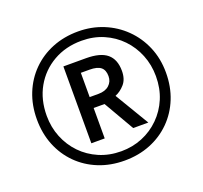

<svg xmlns="http://www.w3.org/2000/svg" viewBox="-126 -870 1084 1026"><g transform="rotate(-20 416.0 -357.0)"><path d="M416 10Q336 10 269 -17Q202 -44 152.5 -93.5Q103 -143 76 -210Q49 -277 49 -357Q49 -437 76 -504Q103 -571 152.5 -620.5Q202 -670 269 -697Q336 -724 416 -724Q492 -724 558.5 -697Q625 -670 675.5 -620.5Q726 -571 754.5 -504Q783 -437 783 -357Q783 -277 756 -210Q729 -143 679.5 -93.5Q630 -44 563 -17Q496 10 416 10ZM416 -43Q480 -43 536 -66Q592 -89 635 -131.5Q678 -174 702 -231Q726 -288 726 -357Q726 -422 703 -479Q680 -536 638.5 -579Q597 -622 540.5 -646.5Q484 -671 416 -671Q326 -671 255.5 -630.5Q185 -590 145 -519.5Q105 -449 105 -357Q105 -292 128 -235Q151 -178 192.5 -135Q234 -92 291 -67.5Q348 -43 416 -43ZM279 -138V-575H407Q489 -575 527 -543Q565 -511 565 -446Q565 -399 541 -371.5Q517 -344 487 -332L603 -138H517L417 -311H355V-138ZM405 -373Q444 -373 466 -393Q488 -413 488 -444Q488 -479 468 -495Q448 -511 404 -511H355V-373Z"/></g></svg>

Font: Noto Sans Siddham
Style: Regular
Weight: 400
Designer: Monotype Design Team
Foundry: Monotype Imaging Inc.
Version: Version 2.004; ttfautohint (v1.8.4.7-5d5b)